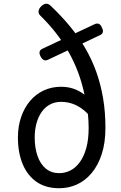

<svg xmlns="http://www.w3.org/2000/svg" viewBox="-20 -979 643 1018"><path d="M294 19Q222 19 173.5 -15Q125 -49 100 -109.5Q75 -170 75 -250Q75 -309 92 -358.5Q109 -408 139.5 -444Q170 -480 212 -499.5Q254 -519 304 -519Q339 -519 370 -508.5Q401 -498 428 -477Q415 -540 393.5 -597Q372 -654 342 -706.5Q312 -759 275 -806Q238 -853 194 -896Q183 -907 184.5 -920.5Q186 -934 200 -947Q226 -971 249 -948Q305 -895 350.5 -840Q396 -785 431.5 -724.5Q467 -664 490.5 -598Q514 -532 526.5 -458.5Q539 -385 539 -301Q539 -222 519.5 -162Q500 -102 466 -61.5Q432 -21 388 -1Q344 19 294 19ZM294 -61Q325 -61 353 -75Q381 -89 403 -119Q425 -149 437.5 -194Q450 -239 450 -301Q450 -320 449 -338.5Q448 -357 446 -375Q416 -406 380.5 -422.5Q345 -439 304 -439Q271 -439 245 -425Q219 -411 201 -385.5Q183 -360 173.5 -325.5Q164 -291 164 -250Q164 -195 179 -152Q194 -109 223 -85Q252 -61 294 -61ZM234 -662Q221 -656 211 -661.5Q201 -667 193 -684Q187 -698 191 -707.5Q195 -717 208 -722L480 -850Q509 -864 521 -831Q528 -818 525 -808Q522 -798 511 -793Z"/></svg>

Font: Playwrite US Modern
Style: Regular
Weight: 400
Designer: Veronika Burian, José Scaglione
Foundry: TypeTogether
Version: Version 1.002